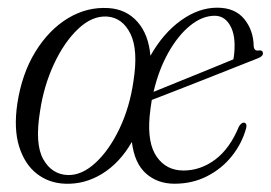

<svg xmlns="http://www.w3.org/2000/svg" viewBox="-20 -458 687 487"><path d="M255.5 -437.5Q300.5 -434.5 328.8 -402.5Q357 -370.5 361.5 -316.5Q394 -374 439 -406.2Q484 -438.5 531 -438.5Q576 -438.5 599.5 -409.8Q623 -381 623.5 -340.5Q625 -328 636 -330Q646 -331.5 647 -323.5Q647.5 -315.5 635 -310.5Q617 -303.5 581.8 -289.5Q546.5 -275.5 504.8 -259Q463 -242.5 425.2 -227.8Q387.5 -213 365 -204.5Q361.5 -183.5 359.5 -162.5Q353.5 -94.5 377.8 -60Q402 -25.5 445.5 -25.5Q488.5 -25.5 525.8 -53.2Q563 -81 586 -137Q592.5 -147.5 599 -147Q607 -145.5 604.5 -133.5Q594 -94.5 568.2 -62.2Q542.5 -30 505.2 -11Q468 8 422.5 8Q379.5 8 350.2 -18Q321 -44 314.5 -98Q284 -45 239.5 -17.5Q195 10 145 8Q104 6.5 73.2 -17.5Q42.5 -41.5 28.5 -86.5Q14.5 -131.5 24 -195.5Q35.5 -271 69.8 -326.8Q104 -382.5 152.5 -411.8Q201 -441 255.5 -437.5ZM524.5 -418Q493 -418 462.2 -393Q431.5 -368 407 -324.5Q382.5 -281 369.5 -225Q394 -235 431 -250Q468 -265 506.2 -280.5Q544.5 -296 572 -307.5Q575 -324 575 -341Q575.5 -375 561.8 -396.5Q548 -418 524.5 -418ZM152 -14Q187.5 -13 222.2 -45Q257 -77 283 -131.5Q309 -186 318.5 -252Q331 -331 311 -372Q291 -413 252 -416Q214 -418.5 178.5 -385Q143 -351.5 117 -295.8Q91 -240 81.5 -175.5Q68 -92.5 89.8 -54Q111.5 -15.5 152 -14Z"/></svg>

Font: Fraunces 144pt S050 Light
Style: Italic
Weight: 300
Italic angle: -16°
Version: Version 1.000; ttfautohint (v1.8.3)